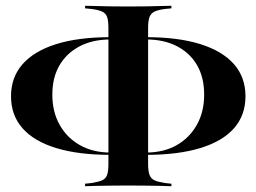

<svg xmlns="http://www.w3.org/2000/svg" viewBox="-20 -621 896 671"><path d="M490.3 -79.8V-87.9Q551.6 -87.9 596.8 -113.3Q641.9 -138.7 667.7 -184.3Q693.5 -229.8 693.5 -290.3Q693.5 -350 669 -392.7Q644.4 -435.5 598.8 -459.3Q553.2 -483.1 490.3 -483.1V-491.1Q602.4 -491.1 679.8 -466.9Q757.3 -442.7 797.6 -396.8Q837.9 -350.8 837.9 -284.7Q837.9 -218.5 798 -173Q758.1 -127.4 680.2 -103.6Q602.4 -79.8 490.3 -79.8ZM366.1 -79.8Q254 -79.8 176.2 -103.6Q98.4 -127.4 58.5 -173Q18.5 -218.5 18.5 -284.7Q18.5 -350.8 58.9 -396.8Q99.2 -442.7 176.6 -466.9Q254 -491.1 366.1 -491.1V-483.1Q304 -483.1 258.5 -459.3Q212.9 -435.5 187.9 -392.7Q162.9 -350 162.9 -290.3Q162.9 -229.8 188.7 -184.3Q214.5 -138.7 260.1 -113.3Q305.6 -87.9 366.1 -87.9ZM416.9 27.4Q388.7 27.4 362.5 27.8Q336.3 28.2 314.5 28.6Q292.7 29 277.4 29.8V21L300.8 18.5Q325 14.5 337.5 8.9Q350 3.2 354.4 -10.1Q358.9 -23.4 358.9 -48.4V-522.6Q358.9 -548.4 354.4 -561.3Q350 -574.2 337.5 -580.2Q325 -586.3 300.8 -589.5L277.4 -591.9V-600.8Q292.7 -600.8 314.5 -600Q336.3 -599.2 362.5 -598.8Q388.7 -598.4 416.9 -598.4H429H439.5Q468.5 -598.4 494.4 -598.8Q520.2 -599.2 541.9 -600Q563.7 -600.8 579 -600.8V-591.9L555.6 -589.5Q531.5 -586.3 519.4 -580.2Q507.3 -574.2 502.4 -561.3Q497.6 -548.4 497.6 -522.6V-48.4Q497.6 -23.4 502.4 -10.1Q507.3 3.2 519.4 8.9Q531.5 14.5 555.6 18.5L579 21V29.8Q563.7 29 541.9 28.6Q520.2 28.2 494.4 27.8Q468.5 27.4 439.5 27.4H429Z"/></svg>

Font: Playfair 144pt SemiExpanded ExtraBold
Style: Regular
Weight: 800
Width: 6
Designer: Claus Eggers Sørensen
Foundry: Claus Eggers Sørensen
Version: Version 2.203